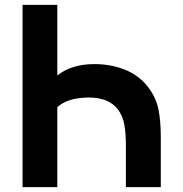

<svg xmlns="http://www.w3.org/2000/svg" viewBox="-20 -770 754 790"><path d="M215.8 0H72.8V-750H215.8V-459.5Q274.4 -506.3 368.7 -506.3Q436 -506.3 494.1 -483.2Q552.2 -460 589.4 -411.6Q621.6 -369.6 631.6 -321.8Q641.6 -273.9 641.6 -205.1V0H498V-172.9Q498 -221.2 491.5 -257.3Q484.9 -293.5 465.8 -318.8Q428.2 -368.7 346.7 -368.7Q259.3 -368.7 215.8 -329.1Z"/></svg>

Font: Manrope3 ExtraBold
Style: Bold
Weight: 800
Width: 4
Designer: Mikhail Sharanda
Foundry: Mikhail Sharanda
Version: Version 3.000;PS 003.000;hotconv 1.0.88;makeotf.lib2.5.64775